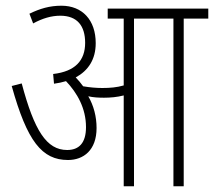

<svg xmlns="http://www.w3.org/2000/svg" viewBox="-20 -652 749 672"><path d="M318 -204C318 -244 308 -282 289 -315C306 -311 325 -310 344 -310C366 -310 390 -312 413 -318V0H449V-587H587V0H623V-587H709V-622H357V-587H413V-353C389 -346 365 -344 338 -344C317 -344 294 -346 271 -350C263 -361 254 -372 245 -381C289 -405 315 -444 315 -501C315 -582 268 -632 195 -632C154 -632 120 -622 83 -604L96 -570C129 -588 160 -597 191 -597C250 -597 278 -562 278 -502C278 -441 244 -402 166 -393L169 -359C184 -361 198 -364 211 -368C250 -327 281 -273 281 -207C281 -151 256 -127 215 -127C143 -127 100 -195 56 -360L21 -351C75 -157 127 -92 218 -92C272 -92 318 -126 318 -204Z"/></svg>

Font: Noto Sans Devanagari UI ExtraCondensed ExtraLight
Style: Regular
Weight: 200
Width: 2
Designer: Jelle Bosma - Monotype Design Team
Foundry: Monotype Imaging Inc.
Version: Version 2.004